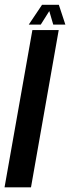

<svg xmlns="http://www.w3.org/2000/svg" viewBox="-60 -804 301 824"><path d="M-40.5 0 79 -675H192L73 0ZM63.5 -698.5 120.5 -783.5H192.5L220.5 -698.5H168.5L151.5 -756.5L115 -698.5Z"/></svg>

Font: Anybody UltraCondensed SemiBold
Style: Italic
Weight: 600
Width: 1
Italic angle: -10°
Designer: Tyler Finck
Foundry: Etcetera Type Company
Version: Version 1.010; ttfautohint (v1.8.3) -l 8 -r 50 -G 200 -x 14 